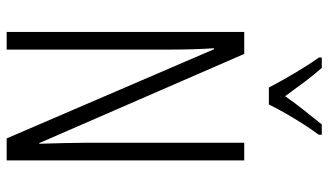

<svg xmlns="http://www.w3.org/2000/svg" viewBox="-225 -762 987 577"><g transform="rotate(90 268.5 -473.5)"><path d="M462 0H396L128 -623H125Q127 -592 128 -560.5Q129 -529 129 -493V0H76V-714H142L410 -98H412Q411 -137 410 -172.5Q409 -208 409 -234V-714H462ZM243 -788Q225 -823 199.5 -866Q174 -909 153 -938V-947H184Q203 -926 225.5 -896Q248 -866 269 -837Q291 -868 310 -892Q329 -916 354 -947H385V-938Q362 -907 336.5 -865Q311 -823 294 -788Z"/></g></svg>

Font: Noto Sans Myanmar ExtraCondensed Light
Style: Regular
Weight: 300
Width: 2
Designer: Monotype Design Team
Foundry: Monotype Imaging Inc.
Version: Version 2.107; ttfautohint (v1.8.4.7-5d5b)